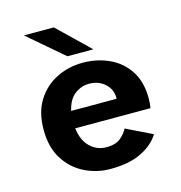

<svg xmlns="http://www.w3.org/2000/svg" viewBox="-107 -806 863 914"><g transform="rotate(-15 325.0 -349.5)"><path d="M326.5 11Q260 11 200.5 -18.2Q141 -47.5 103.8 -105.8Q66.5 -164 66.5 -251Q66.5 -337.5 103.2 -395.5Q140 -453.5 199.8 -482.8Q259.5 -512 328 -512Q398 -512 457.2 -485Q516.5 -458 552.5 -403.8Q588.5 -349.5 588.5 -266.5Q588.5 -255 587.5 -242.2Q586.5 -229.5 584.5 -219.5H213.5Q221 -159 254.5 -126.5Q288 -94 335 -94Q382 -94 407 -116.2Q432 -138.5 440 -158L568.5 -95.5Q540.5 -49 480.2 -19Q420 11 326.5 11ZM331 -407.5Q293 -407.5 260.8 -383Q228.5 -358.5 216.5 -304.5H440.5V-309.5Q440.5 -351 409.5 -379.2Q378.5 -407.5 331 -407.5ZM266.5 -560.5 92 -710H239.5L394.5 -560.5Z"/></g></svg>

Font: Trispace SemiBold
Style: Regular
Weight: 600
Designer: Tyler Finck
Foundry: Etcetera Type Company
Version: Version 1.210; ttfautohint (v1.8.3)